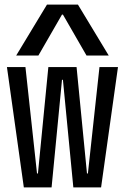

<svg xmlns="http://www.w3.org/2000/svg" viewBox="-20 -810 540 830"><path d="M83 0 10 -520H90L140 -60H144L189 -520H311L356 -60H360L410 -520H490L417 0H297L252 -465H248L203 0ZM50 -570 183 -790H317L450 -570H354L252 -747H248L146 -570Z"/></svg>

Font: M PLUS Code Latin
Style: Regular
Weight: 400
Designer: Coji Morishita
Foundry: UNDERFOREST DESIGN
Version: Version 1.002; ttfautohint (v1.8.3)